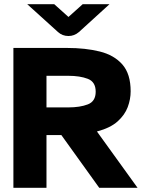

<svg xmlns="http://www.w3.org/2000/svg" viewBox="-20 -897 694 917"><path d="M44 0V-668H301Q388 -668 456.5 -651Q525 -634 564.5 -589Q604 -544 604 -461Q604 -423 590 -385.5Q576 -348 541.5 -317Q507 -286 443 -269L637 0H454L273 -252H202V0ZM202 -384H306Q362 -384 399.5 -398.5Q437 -413 437 -459Q437 -506 399.5 -520.5Q362 -535 306 -535H202ZM307 -725Q278 -725 257 -744L110 -877H239L307 -816L375 -877H503L357 -744Q335 -725 307 -725Z"/></svg>

Font: Atkinson Hyperlegible
Style: Bold
Weight: 700
Designer: Elliott Scott, Megan Eiswerth, Linus Boman, Theodore Petrosky
Foundry: Braille Institute
Version: Version 1.006; ttfautohint (v1.8.3)